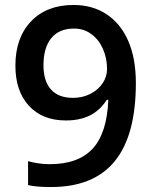

<svg xmlns="http://www.w3.org/2000/svg" viewBox="-20 -743 611 773"><path d="M496 -579Q465 -649 408.5 -686Q352 -723 276 -723Q168 -723 105 -657Q42 -591 42 -479Q42 -376 96.5 -317Q151 -258 245 -258Q301 -258 341.5 -278Q382 -298 410 -341H416Q411 -208 353.5 -145Q296 -82 180 -82Q137 -82 93 -94V2Q123 10 186 10Q357 10 442 -94Q527 -198 527 -409Q527 -508 496 -579ZM347 -606Q377 -585 394 -547Q411 -509 411 -465Q411 -434 393 -407.5Q375 -381 343.5 -365Q312 -349 274 -349Q215 -349 185 -383Q155 -417 155 -480Q155 -551 186.5 -589.5Q218 -628 278 -628Q318 -628 347 -606Z"/></svg>

Font: OpenSansMMV
Style: Semibold
Weight: 600
Designer: Steve Matteson
Foundry: Ascender Corporation
Version: Version 6.000